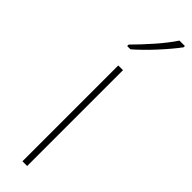

<svg xmlns="http://www.w3.org/2000/svg" viewBox="-268 -757 748 748"><g transform="rotate(45 106.5 -382.5)"><path d="M109 0H83V-528H109ZM213 -758Q187 -723 147.5 -680Q108 -637 72 -606H54V-614Q88 -648 124 -689Q160 -730 183 -765H213Z"/></g></svg>

Font: Noto Sans Myanmar SemiCondensed Thin
Style: Regular
Weight: 100
Width: 4
Designer: Monotype Design Team
Foundry: Monotype Imaging Inc.
Version: Version 2.107; ttfautohint (v1.8.4.7-5d5b)